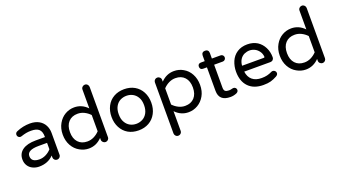

<svg xmlns="http://www.w3.org/2000/svg" viewBox="-70 -1384 4046 2279"><g transform="rotate(-20 1953.0 -244.5)"><path d="M125 -6.8Q86.9 -24.4 65.4 -58.6Q43.9 -92.8 43.9 -136.7Q43.9 -212.9 103 -254.4Q162.1 -295.9 269.5 -295.9H386.7V-302.7Q386.7 -365.2 356 -394Q325.2 -422.9 256.8 -422.9Q221.7 -422.9 193.4 -417.5Q165 -412.1 127 -399.4L114.3 -397.5Q99.6 -397.5 88.4 -408.7Q77.1 -419.9 77.1 -435.5Q77.1 -462.9 103.5 -473.6Q185.5 -508.8 272.5 -508.8Q339.8 -508.8 387.7 -481.4Q432.6 -455.1 455.1 -411.6Q477.5 -368.2 477.5 -315.4V-39.1Q477.5 -20.5 463.9 -7.3Q450.2 5.9 431.6 5.9Q413.1 5.9 399.9 -7.3Q386.7 -20.5 386.7 -39.1V-62.5Q316.4 10.7 204.1 10.7Q162.1 10.7 125 -6.8ZM386.7 -141.6V-222.7H281.2Q134.8 -222.7 134.8 -146.5Q134.8 -69.3 237.3 -69.3Q279.3 -69.3 318.8 -89.4Q358.4 -109.4 386.7 -141.6Z M717.8 -20.5Q661.1 -51.8 627.9 -111.8Q594.7 -171.9 594.7 -249Q594.7 -328.1 628.9 -387.7Q662.1 -446.3 715.8 -477.5Q769.5 -508.8 832 -508.8Q927.7 -508.8 998 -435.5V-672.9Q998 -692.4 1011.7 -705.6Q1025.4 -718.8 1043.9 -718.8Q1062.5 -718.8 1075.7 -705.1Q1088.9 -691.4 1088.9 -672.9V-39.1Q1088.9 -20.5 1075.7 -7.3Q1062.5 5.9 1043.9 5.9Q1025.4 5.9 1011.7 -7.3Q998 -20.5 998 -39.1V-62.5Q927.7 10.7 832 10.7Q772.5 10.7 717.8 -20.5ZM998 -146.5V-351.6Q966.8 -384.8 927.2 -404.3Q887.7 -423.8 844.7 -423.8Q770.5 -423.8 728 -377.4Q685.5 -331.1 685.5 -249Q685.5 -167 728 -120.6Q770.5 -74.2 844.7 -74.2Q887.7 -74.2 927.2 -93.8Q966.8 -113.3 998 -146.5Z M1330.1 -21.5Q1273.4 -54.7 1242.2 -114.3Q1210.9 -173.8 1210.9 -249Q1210.9 -325.2 1242.2 -384.8Q1273.4 -444.3 1330.6 -476.6Q1387.7 -508.8 1461.9 -508.8Q1536.1 -508.8 1592.8 -476.6Q1650.4 -443.4 1681.6 -384.3Q1712.9 -325.2 1712.9 -249Q1712.9 -172.9 1681.6 -114.3Q1649.4 -53.7 1592.3 -21.5Q1535.2 10.7 1461.9 10.7Q1386.7 10.7 1330.1 -21.5ZM1539.1 -90.8Q1577.1 -110.4 1599.6 -150.9Q1622.1 -191.4 1622.1 -250Q1622.1 -311.5 1598.6 -349.6Q1577.1 -386.7 1541.5 -406.2Q1505.9 -425.8 1461.9 -425.8Q1421.9 -425.8 1384.8 -408.2Q1346.7 -388.7 1324.2 -348.6Q1301.8 -308.6 1301.8 -250Q1301.8 -187.5 1325.2 -149.4Q1346.7 -111.3 1382.3 -91.8Q1418 -72.3 1461.9 -72.3Q1502 -72.3 1539.1 -90.8Z M1835 184.6V-459Q1835 -477.5 1848.1 -490.7Q1861.3 -503.9 1879.9 -503.9Q1898.4 -503.9 1912.1 -490.7Q1925.8 -477.5 1925.8 -459V-435.5Q1996.1 -508.8 2091.8 -508.8Q2155.3 -508.8 2207 -478.5Q2263.7 -447.3 2296.4 -386.7Q2329.1 -326.2 2329.1 -249Q2329.1 -168.9 2295.9 -111.3Q2262.7 -52.7 2208.5 -21Q2154.3 10.7 2091.8 10.7Q1996.1 10.7 1925.8 -62.5V184.6Q1925.8 204.1 1912.6 217.3Q1899.4 230.5 1879.9 230.5Q1861.3 230.5 1848.1 216.8Q1835 203.1 1835 184.6ZM2238.3 -249Q2238.3 -331.1 2195.8 -377.4Q2153.3 -423.8 2079.1 -423.8Q2036.1 -423.8 1996.6 -404.3Q1957 -384.8 1925.8 -351.6V-146.5Q1957 -113.3 1996.6 -93.8Q2036.1 -74.2 2079.1 -74.2Q2153.3 -74.2 2195.8 -120.6Q2238.3 -167 2238.3 -249Z M2724.6 -42Q2724.6 -19.5 2701.2 -6.8Q2663.1 10.7 2620.1 10.7Q2476.6 10.7 2476.6 -119.1V-416H2427.7Q2409.2 -416 2398.9 -426.3Q2388.7 -436.5 2388.7 -455.1Q2388.7 -473.6 2398.9 -483.9Q2409.2 -494.1 2427.7 -494.1H2476.6V-563.5Q2476.6 -585.9 2488.8 -597.7Q2501 -609.4 2522.5 -609.4Q2543.9 -609.4 2555.7 -597.2Q2567.4 -585 2567.4 -563.5V-494.1H2676.8Q2693.4 -494.1 2704.6 -482.9Q2715.8 -471.7 2715.8 -455.1Q2715.8 -439.5 2704.6 -427.7Q2693.4 -416 2676.8 -416H2567.4V-127Q2567.4 -92.8 2583 -81.1Q2598.6 -69.3 2629.9 -69.3Q2650.4 -69.3 2668.9 -75.2Q2670.9 -75.2 2671.9 -76.2Q2681.6 -78.1 2688.5 -78.1Q2703.1 -78.1 2713.9 -67.4Q2724.6 -56.6 2724.6 -42Z M2783.2 -249Q2783.2 -315.4 2808.6 -377Q2835 -438.5 2888.7 -473.6Q2942.4 -508.8 3017.6 -508.8Q3089.8 -508.8 3143.6 -475.6Q3194.3 -442.4 3222.7 -386.2Q3251 -330.1 3251 -261.7Q3251 -243.2 3238.3 -230Q3225.6 -216.8 3205.1 -216.8H2875Q2883.8 -147.5 2927.2 -110.8Q2970.7 -74.2 3044.9 -74.2Q3084 -74.2 3114.7 -81.5Q3145.5 -88.9 3176.8 -104.5Q3183.6 -108.4 3194.3 -108.4Q3210 -108.4 3222.2 -97.2Q3234.4 -85.9 3234.4 -69.3Q3234.4 -46.9 3208 -32.2Q3167 -9.8 3129.9 0.5Q3092.8 10.7 3037.1 10.7Q2917 10.7 2850.1 -57.6Q2783.2 -126 2783.2 -249ZM3160.2 -303.7Q3156.2 -342.8 3136.7 -369.1Q3115.2 -400.4 3083.5 -416Q3051.8 -431.6 3017.6 -431.6Q2986.3 -431.6 2952.1 -417Q2918 -400.4 2897.9 -367.7Q2877.9 -335 2875 -291H3148.4Q3161.1 -291 3160.2 -303.7Z M3459 -20.5Q3402.3 -51.8 3369.1 -111.8Q3335.9 -171.9 3335.9 -249Q3335.9 -328.1 3370.1 -387.7Q3403.3 -446.3 3457 -477.5Q3510.7 -508.8 3573.2 -508.8Q3668.9 -508.8 3739.3 -435.5V-672.9Q3739.3 -692.4 3752.9 -705.6Q3766.6 -718.8 3785.2 -718.8Q3803.7 -718.8 3816.9 -705.1Q3830.1 -691.4 3830.1 -672.9V-39.1Q3830.1 -20.5 3816.9 -7.3Q3803.7 5.9 3785.2 5.9Q3766.6 5.9 3752.9 -7.3Q3739.3 -20.5 3739.3 -39.1V-62.5Q3668.9 10.7 3573.2 10.7Q3513.7 10.7 3459 -20.5ZM3739.3 -146.5V-351.6Q3708 -384.8 3668.5 -404.3Q3628.9 -423.8 3585.9 -423.8Q3511.7 -423.8 3469.2 -377.4Q3426.8 -331.1 3426.8 -249Q3426.8 -167 3469.2 -120.6Q3511.7 -74.2 3585.9 -74.2Q3628.9 -74.2 3668.5 -93.8Q3708 -113.3 3739.3 -146.5Z"/></g></svg>

Font: KTXP_ComRound
Style: Medium
Weight: 500
Version: Version 1.01;May 16, 2022;FontCreator 13.0.0.2683 64-bit